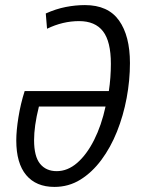

<svg xmlns="http://www.w3.org/2000/svg" viewBox="-20 -724 562 755"><path d="M194 11Q122 11 83 -35.5Q44 -82 44 -172Q44 -210 52.5 -263Q61 -316 77 -366H408Q412 -392 414 -419.5Q416 -447 416 -473Q416 -561 385 -601Q354 -641 291 -641Q227 -641 165 -611L160 -671Q200 -689 238.5 -696.5Q277 -704 314 -704Q405 -704 448 -643.5Q491 -583 491 -476Q491 -408 478 -338.5Q465 -269 440 -206.5Q415 -144 378.5 -95Q342 -46 296 -17.5Q250 11 194 11ZM203 -51Q246 -51 283.5 -83.5Q321 -116 350 -173.5Q379 -231 395 -305H133Q123 -265 118.5 -232.5Q114 -200 114 -173Q114 -109 137.5 -80Q161 -51 203 -51Z"/></svg>

Font: Ubuntu Sans Condensed
Style: Italic
Weight: 400
Width: 3
Italic angle: -13.5°
Designer: Dalton Maag Ltd
Foundry: Dalton Maag Ltd
Version: Version 1.006; ttfautohint (v1.8.4.7-5d5b)